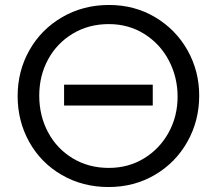

<svg xmlns="http://www.w3.org/2000/svg" viewBox="-20 -739 873 773"><path d="M782 -354Q782 -453 735 -536.5Q688 -620 605 -669.5Q522 -719 419 -719Q315 -719 230.5 -670Q146 -621 98.5 -537Q51 -453 51 -352Q51 -251 98 -167Q145 -83 229 -34.5Q313 14 417 14Q520 14 603.5 -35Q687 -84 734.5 -168.5Q782 -253 782 -354ZM695 -350Q695 -271 659 -205.5Q623 -140 560 -101.5Q497 -63 418 -63Q337 -63 273 -101.5Q209 -140 173.5 -206.5Q138 -273 138 -354Q138 -434 173.5 -499.5Q209 -565 273 -603.5Q337 -642 418 -642Q498 -642 561.5 -602Q625 -562 660 -495Q695 -428 695 -350ZM595 -314V-398H238V-314Z"/></svg>

Font: Geom Light
Style: Regular
Weight: 300
Version: Version 1.102